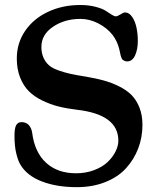

<svg xmlns="http://www.w3.org/2000/svg" viewBox="-20 -733 629 770"><path d="M108.9 -201.2Q119.1 -121.6 165.3 -79.8Q211.4 -38.1 284.7 -38.1Q323.7 -38.1 356.9 -50.5Q390.1 -63 410.9 -82.5Q431.6 -102.1 443.1 -124.8Q454.6 -147.5 454.6 -168.9Q454.6 -274.4 287.1 -293Q246.6 -297.9 213.9 -306.2Q181.2 -314.5 149.2 -330.1Q117.2 -345.7 95.5 -367.4Q73.7 -389.2 60.5 -422.6Q47.4 -456.1 47.4 -498.5Q47.4 -560.1 80.8 -609.1Q114.3 -658.2 172.4 -685.5Q230.5 -712.9 301.8 -712.9Q335.4 -712.9 362.8 -705.8Q390.1 -698.7 403.1 -690.2Q416 -681.6 427.2 -674.6Q438.5 -667.5 443.8 -667.5Q451.2 -667.5 463.1 -675.3Q475.1 -683.1 481.4 -683.1Q498 -683.1 510.3 -664.8Q522.5 -646.5 527.6 -621.3Q532.7 -596.2 532.7 -568.8Q532.7 -534.7 521.7 -510.7Q510.7 -486.8 490.2 -486.8Q483.9 -486.8 479.2 -489Q474.6 -491.2 471.9 -493.4Q469.2 -495.6 466.8 -502Q464.4 -508.3 463.6 -511.7Q462.9 -515.1 460.9 -524.4Q459 -533.7 458 -537.1Q450.2 -567.9 431.6 -592.8Q408.7 -621.6 373.8 -639.4Q338.9 -657.2 302.7 -657.2Q239.3 -657.2 192.6 -625.7Q146 -594.2 146 -544.9Q146 -520.5 154.1 -502.4Q162.1 -484.4 175 -472.4Q188 -460.4 212.6 -451.4Q237.3 -442.4 262 -437Q286.6 -431.6 326.2 -425.3Q366.2 -418.5 396.2 -410.2Q426.3 -401.9 456.8 -387Q487.3 -372.1 507.1 -352.3Q526.9 -332.5 539.1 -302Q551.3 -271.5 551.3 -232.4Q551.3 -182.1 534.2 -137.5Q517.1 -92.8 485.1 -57.9Q453.1 -22.9 402.1 -2.7Q351.1 17.6 287.6 17.6Q207.5 17.6 147.7 -5.4Q87.9 -28.3 61.5 -73.2Q52.7 -87.4 45.4 -116.9Q38.1 -146.5 38.1 -188Q38.1 -218.3 44.7 -230.7Q51.3 -243.2 66.4 -243.2Q84.5 -243.2 95.2 -231.7Q106 -220.2 108.9 -201.2Z"/></svg>

Font: Cooper* Medium
Style: Regular
Weight: 500
Designer: Owen Earl
Foundry: indestructible type*
Version: Version 0.001